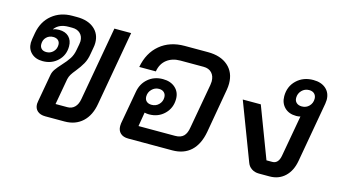

<svg xmlns="http://www.w3.org/2000/svg" viewBox="-68 -794 1832 1029"><g transform="rotate(15 848.0 -280.0)"><path d="M166 -53Q166 -57 168 -69L195 -220Q198 -238 208.5 -253Q219 -268 239 -290Q264 -317 277.5 -338Q291 -359 296 -388L302 -420Q304 -432 304 -437Q304 -464 287.5 -480Q271 -496 243 -496H223Q170 -496 145 -462L146 -461Q160 -467 178 -467Q213 -467 232.5 -447.5Q252 -428 252 -395Q252 -346 218.5 -314Q185 -282 135 -282Q96 -282 72.5 -304Q49 -326 49 -361Q49 -368 51 -382L57 -417Q69 -483 115 -520.5Q161 -558 227 -558H253Q313 -558 348 -528.5Q383 -499 383 -449Q383 -436 380 -421L374 -387Q369 -354 355.5 -330Q342 -306 321 -280Q306 -262 298.5 -249.5Q291 -237 288 -223L262 -78H328Q352 -78 368 -94Q384 -110 389 -140L462 -550H555L482 -138Q471 -72 432 -36Q393 0 333 0H226Q198 0 182 -14Q166 -28 166 -53ZM195 -388Q195 -404 185 -413Q175 -422 158 -422Q135 -422 120 -407Q105 -392 105 -369Q105 -353 114.5 -343.5Q124 -334 142 -334Q164 -334 179.5 -349.5Q195 -365 195 -388Z M1132 -424Q1132 -408 1129 -390L1086 -144Q1073 -73 1033.5 -36.5Q994 0 930 0H686Q658 0 642.5 -14.5Q627 -29 627 -54Q627 -64 628 -69L661 -253Q669 -299 702.5 -327.5Q736 -356 784 -356Q827 -356 853 -332.5Q879 -309 879 -271Q879 -221 845 -187.5Q811 -154 760 -154Q747 -154 735 -157L722 -79H925Q956 -79 972 -95Q988 -111 993 -145L1037 -391Q1039 -405 1039 -411Q1039 -441 1022.5 -458.5Q1006 -476 977 -476H848Q803 -476 773 -452.5Q743 -429 736 -386H644Q659 -467 713.5 -512.5Q768 -558 850 -558H979Q1050 -558 1091 -522Q1132 -486 1132 -424ZM721 -243Q721 -226 731.5 -216.5Q742 -207 760 -207Q784 -207 800 -223.5Q816 -240 816 -263Q816 -280 805.5 -290Q795 -300 777 -300Q754 -300 737.5 -283Q721 -266 721 -243Z M1660 -475Q1660 -468 1658 -454L1599 -121Q1589 -64 1555 -32Q1521 0 1470 0H1411Q1388 0 1370.5 -11.5Q1353 -23 1346 -43L1225 -361H1325L1432 -79H1464Q1481 -79 1491.5 -90.5Q1502 -102 1506 -124L1547 -353Q1537 -350 1524 -350Q1483 -350 1459 -374Q1435 -398 1435 -436Q1435 -490 1471.5 -525Q1508 -560 1564 -560Q1608 -560 1634 -537Q1660 -514 1660 -475ZM1596 -464Q1596 -481 1585.5 -491.5Q1575 -502 1556 -502Q1532 -502 1515.5 -485Q1499 -468 1499 -444Q1499 -427 1510 -417Q1521 -407 1540 -407Q1564 -407 1580 -423.5Q1596 -440 1596 -464Z"/></g></svg>

Font: Bai Jamjuree Medium
Style: Italic
Weight: 500
Italic angle: -10°
Version: Version 1.000; ttfautohint (v1.6)